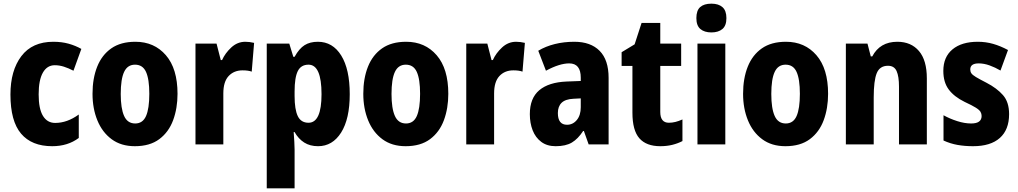

<svg xmlns="http://www.w3.org/2000/svg" viewBox="-20 -788 5558 1048"><path d="M265 10Q153 10 95 -58.5Q37 -127 37 -272Q37 -403 96.5 -481.5Q156 -560 271 -560Q317 -560 354.5 -549.5Q392 -539 424 -521L381 -402Q354 -416 329 -424Q304 -432 279 -432Q237 -432 214 -391.5Q191 -351 191 -273Q191 -194 214.5 -155.5Q238 -117 281 -117Q347 -117 410 -163V-35Q350 10 265 10Z M949 -276Q949 -197 925 -132Q901 -67 849.5 -28.5Q798 10 716 10Q641 10 589.5 -28Q538 -66 511.5 -131Q485 -196 485 -276Q485 -360 510.5 -424Q536 -488 587.5 -524Q639 -560 719 -560Q822 -560 885.5 -486.5Q949 -413 949 -276ZM639 -275Q639 -196 657.5 -155Q676 -114 718 -114Q759 -114 777 -154.5Q795 -195 795 -276Q795 -356 777 -395.5Q759 -435 717 -435Q676 -435 657.5 -395.5Q639 -356 639 -275Z M1319 -560Q1342 -560 1367 -554L1354 -397Q1335 -404 1304 -404Q1257 -404 1228 -373Q1199 -342 1199 -278V0H1047V-550H1162L1185 -460H1192Q1209 -498 1242.5 -529Q1276 -560 1319 -560Z M1715 -560Q1796 -560 1842.5 -485Q1889 -410 1889 -274Q1889 -139 1842 -64.5Q1795 10 1716 10Q1672 10 1640.5 -10Q1609 -30 1588 -67H1583Q1585 -38 1586.5 -14Q1588 10 1588 28V240H1436V-550H1559L1581 -478H1588Q1613 -523 1642.5 -541.5Q1672 -560 1715 -560ZM1664 -435Q1623 -435 1605.5 -400Q1588 -365 1588 -289V-264Q1588 -190 1605.5 -154Q1623 -118 1664 -118Q1735 -118 1735 -274Q1735 -435 1664 -435Z M2427 -276Q2427 -197 2403 -132Q2379 -67 2327.5 -28.5Q2276 10 2194 10Q2119 10 2067.5 -28Q2016 -66 1989.5 -131Q1963 -196 1963 -276Q1963 -360 1988.5 -424Q2014 -488 2065.5 -524Q2117 -560 2197 -560Q2300 -560 2363.5 -486.5Q2427 -413 2427 -276ZM2117 -275Q2117 -196 2135.5 -155Q2154 -114 2196 -114Q2237 -114 2255 -154.5Q2273 -195 2273 -276Q2273 -356 2255 -395.5Q2237 -435 2195 -435Q2154 -435 2135.5 -395.5Q2117 -356 2117 -275Z M2797 -560Q2820 -560 2845 -554L2832 -397Q2813 -404 2782 -404Q2735 -404 2706 -373Q2677 -342 2677 -278V0H2525V-550H2640L2663 -460H2670Q2687 -498 2720.5 -529Q2754 -560 2797 -560Z M3115 -560Q3204 -560 3253 -510.5Q3302 -461 3302 -363V0H3193L3167 -73H3163Q3135 -30 3101.5 -10Q3068 10 3013 10Q2966 10 2934.5 -13.5Q2903 -37 2887.5 -76.5Q2872 -116 2872 -165Q2872 -252 2923.5 -295.5Q2975 -339 3073 -343L3150 -346V-364Q3150 -442 3087 -442Q3034 -442 2960 -402L2918 -511Q2958 -535 3008 -547.5Q3058 -560 3115 -560ZM3111 -249Q3066 -247 3045.5 -227Q3025 -207 3025 -171Q3025 -107 3075 -107Q3107 -107 3128.5 -133Q3150 -159 3150 -203V-251Z M3631 -118Q3649 -118 3667 -122.5Q3685 -127 3705 -136V-18Q3680 -5 3650 2.5Q3620 10 3584 10Q3508 10 3470 -33Q3432 -76 3432 -173V-428H3373V-503L3444 -546L3482 -663H3584V-550H3698V-428H3584V-177Q3584 -118 3631 -118Z M3863 -768Q3902 -768 3923.5 -749Q3945 -730 3945 -689Q3945 -648 3923 -629.5Q3901 -611 3863 -611Q3825 -611 3803 -629.5Q3781 -648 3781 -689Q3781 -731 3802 -749.5Q3823 -768 3863 -768ZM3939 -550V0H3787V-550Z M4500 -276Q4500 -197 4476 -132Q4452 -67 4400.5 -28.5Q4349 10 4267 10Q4192 10 4140.5 -28Q4089 -66 4062.5 -131Q4036 -196 4036 -276Q4036 -360 4061.5 -424Q4087 -488 4138.5 -524Q4190 -560 4270 -560Q4373 -560 4436.5 -486.5Q4500 -413 4500 -276ZM4190 -275Q4190 -196 4208.5 -155Q4227 -114 4269 -114Q4310 -114 4328 -154.5Q4346 -195 4346 -276Q4346 -356 4328 -395.5Q4310 -435 4268 -435Q4227 -435 4208.5 -395.5Q4190 -356 4190 -275Z M4878 -560Q4953 -560 4996 -509.5Q5039 -459 5039 -360V0H4887V-315Q4887 -371 4874 -400Q4861 -429 4827 -429Q4782 -429 4765.5 -388.5Q4749 -348 4749 -256V0H4597V-550H4715L4733 -480H4741Q4783 -560 4878 -560Z M5488 -165Q5488 -80 5437.5 -35Q5387 10 5291 10Q5246 10 5206.5 3Q5167 -4 5130 -21V-159Q5164 -140 5204.5 -127Q5245 -114 5281 -114Q5338 -114 5338 -155Q5338 -167 5332 -177.5Q5326 -188 5306 -200.5Q5286 -213 5245 -232Q5188 -260 5158.5 -299.5Q5129 -339 5129 -401Q5129 -477 5179 -518.5Q5229 -560 5317 -560Q5361 -560 5401 -548.5Q5441 -537 5482 -515L5441 -403Q5412 -420 5381.5 -431Q5351 -442 5322 -442Q5276 -442 5276 -409Q5276 -397 5282 -388Q5288 -379 5307 -367.5Q5326 -356 5365 -336Q5421 -307 5454.5 -269Q5488 -231 5488 -165Z"/></svg>

Font: Noto Sans Myanmar Condensed ExtraBold
Style: Regular
Weight: 800
Width: 3
Designer: Monotype Design Team
Foundry: Monotype Imaging Inc.
Version: Version 2.107; ttfautohint (v1.8.4.7-5d5b)